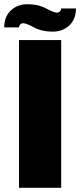

<svg xmlns="http://www.w3.org/2000/svg" viewBox="-20 -890 380 910"><path d="M70 -700H270V0H70ZM0 -760Q0 -811 31.5 -840.5Q63 -870 110 -870Q161 -870 198.5 -850Q236 -830 250 -830Q258 -830 264 -836Q270 -842 270 -850H340Q340 -799 308.5 -769.5Q277 -740 230 -740Q179 -740 141.5 -760Q104 -780 90 -780Q82 -780 76 -774Q70 -768 70 -760Z"/></svg>

Font: Fivo Sans Modern Heavy
Style: Regular
Weight: 900
Designer: Alexander Slobzheninov
Foundry: Alexander Slobzheninov
Version: 1.0